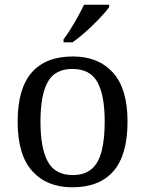

<svg xmlns="http://www.w3.org/2000/svg" viewBox="-20 -786 617 816"><path d="M287 10Q179 10 117 -59Q55 -128 55 -269Q55 -409 114.5 -477.5Q174 -546 290 -546Q398 -546 460 -477.5Q522 -409 522 -269Q522 -128 462.5 -59Q403 10 287 10ZM289 -42Q339 -42 369 -67.5Q399 -93 412 -144Q425 -195 425 -269Q425 -381 394 -437Q363 -493 288 -493Q213 -493 182.5 -437Q152 -381 152 -269Q152 -157 183 -99.5Q214 -42 289 -42ZM250 -619Q265 -638 281 -664Q297 -690 312 -717Q327 -744 337 -766H444V-756Q435 -743 417 -723Q399 -703 376.5 -681Q354 -659 331 -639.5Q308 -620 288 -606H250Z"/></svg>

Font: Noto Serif Gujarati
Style: Regular
Weight: 400
Designer: Universal Thirst, Indian Type Foundry and the Monotype Design Team
Foundry: Monotype Imaging Inc.
Version: Version 2.102